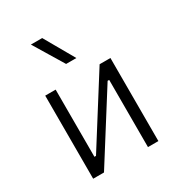

<svg xmlns="http://www.w3.org/2000/svg" viewBox="-187 -916 960 1036"><g transform="rotate(-30 293.0 -397.5)"><path d="M89.8 0V-517.6H154.8V-99.1H164.6L428.7 -517.6H496.1V0H431.2V-418.5H421.4L157.2 0ZM272.9 -609.4 160.6 -794.9H231L336.9 -609.4Z"/></g></svg>

Font: Caskaydia Cove Light
Style: Regular
Weight: 300
Monospace: yes
Designer: Aaron Bell
Foundry: Saja Typeworks
Version: Version 4.300; ttfautohint (v1.8.3)